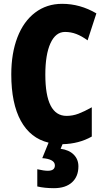

<svg xmlns="http://www.w3.org/2000/svg" viewBox="-20 -744 548 1004"><path d="M328 -138Q360 -138 390.5 -149.5Q421 -161 460 -183V-30Q393 8 307 10L297 34Q341 40 365.5 64.5Q390 89 390 126Q390 179 356.5 209.5Q323 240 262 240Q213 240 175 231V141Q210 149 230 149Q267 149 267 121Q267 104 249.5 94.5Q232 85 201 83L234 2Q139 -21 89 -112Q39 -203 39 -355Q39 -465 71 -548.5Q103 -632 163.5 -678Q224 -724 305 -724Q399 -724 484 -674L438 -533Q408 -555 379.5 -566Q351 -577 320 -577Q271 -577 244 -518Q217 -459 217 -354Q217 -138 328 -138Z"/></svg>

Font: Noto Sans UI CondBlack
Style: Regular
Weight: 900
Width: 3
Designer: Monotype Design Team
Foundry: Monotype Imaging Inc.
Version: Version 1.001